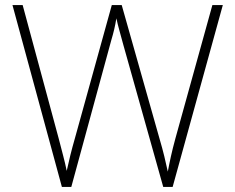

<svg xmlns="http://www.w3.org/2000/svg" viewBox="-20 -734 921 754"><path d="M855 -714H814L669 -191C654 -136 647 -102 639 -60C630 -101 622 -137 606 -191L458 -714H419L275 -194C260 -142 251 -104 242 -63C234 -104 223 -140 210 -192L69 -714H29L223 0H260L417 -576C426 -606 432 -631 437 -662C444 -629 453 -601 464 -559L621 0H658Z"/></svg>

Font: Noto Sans Gurmukhi ExtraLight
Style: Regular
Weight: 200
Designer: Jelle Bosma - Monotype Design Team
Foundry: Monotype Imaging Inc.
Version: Version 2.004